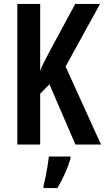

<svg xmlns="http://www.w3.org/2000/svg" viewBox="-20 -734 533 975"><path d="M493 0H363L231 -306L184 -258V0H68V-714H184V-374Q190 -391 202 -415.5Q214 -440 232 -473L362 -714H488L313 -396ZM338 71Q327 109 309 149Q291 189 271 221H201V209Q206 191 211.5 164Q217 137 221.5 109Q226 81 228 61H338Z"/></svg>

Font: Noto Sans Lao UI ExtCond SemBd
Style: Regular
Weight: 600
Width: 2
Designer: Monotype Design Team
Foundry: Monotype Imaging Inc.
Version: Version 2.000; ttfautohint (v1.8.4.7-5d5b)